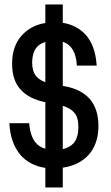

<svg xmlns="http://www.w3.org/2000/svg" viewBox="-20 -771 497 860"><path d="M376 -76.2Q333 -30.3 261.2 -20V68.8H183.1V-19Q114.7 -29.3 73.2 -75.2Q26.4 -128.9 22 -219.2H110.8Q115.2 -163.1 138.2 -133.8Q155.3 -112.3 183.1 -105V-313H184.1Q110.4 -327.6 73.2 -369.1Q34.2 -409.7 34.2 -485.8Q34.2 -564 77.1 -611.8Q118.7 -657.7 183.1 -668V-751H261.2V-668.9Q323.2 -658.7 362.8 -616.2Q407.2 -567.9 413.1 -477.1H324.2Q319.8 -564.5 261.2 -584V-386.2L270 -384.8Q342.8 -371.6 381.8 -328.1Q420.9 -283.2 420.9 -206.1Q420.9 -126.5 376 -76.2ZM141.1 -431.2Q155.3 -413.1 183.1 -402.8V-583Q156.7 -575.7 142.1 -556.2Q124 -530.8 124 -491.2Q124 -452.6 141.1 -431.2ZM311 -130.9Q331.1 -156.7 331.1 -201.2Q331.1 -246.6 312 -267.1Q295.4 -286.6 261.2 -296.9V-103Q293 -110.4 311 -130.9Z"/></svg>

Font: D-DIN-PRO Medium
Style: Regular
Weight: 500
Designer: datto
Foundry: CyberFei
Version: Version 1.000;hotconv 1.0.109;makeotfexe 2.5.65596